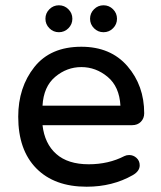

<svg xmlns="http://www.w3.org/2000/svg" viewBox="-20 -697 610 727"><path d="M141 -297H436Q432 -369 387.5 -406Q343 -443 288 -443Q233 -443 189 -406Q145 -369 141 -297ZM469 -110Q485 -110 497 -99Q509 -88 509 -71Q509 -49 483 -34Q406 10 308 10Q186 10 117.5 -59.5Q49 -129 49 -255Q49 -366 110 -443Q171 -520 288 -520Q399 -520 462.5 -446.5Q526 -373 526 -268Q526 -249 513.5 -236Q501 -223 480 -223H141Q149 -153 193 -114Q237 -75 316 -75Q391 -75 451 -106Q459 -110 469 -110ZM336 -662Q351 -677 372 -677Q393 -677 408 -662Q423 -647 423 -626Q423 -605 408 -590Q393 -575 372 -575Q351 -575 336 -590Q321 -605 321 -626Q321 -647 336 -662ZM167 -662Q182 -677 203 -677Q224 -677 239 -662Q254 -647 254 -626Q254 -605 239 -590Q224 -575 203 -575Q182 -575 167 -590Q152 -605 152 -626Q152 -647 167 -662Z"/></svg>

Font: VarelaRound
Style: Regular
Weight: 400
Designer: Joe Prince, Avraham Cornfeld
Foundry: Joe Prince, Avraham Cornfeld
Version: Version 2.000;PS 002.000;hotconv 1.0.88;makeotf.lib2.5.64775